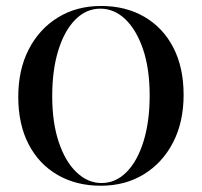

<svg xmlns="http://www.w3.org/2000/svg" viewBox="-20 -602 667 634"><path d="M312.9 11.3Q231.5 11.3 169.8 -24.6Q108.1 -60.5 74.2 -126.2Q40.3 -191.9 40.3 -282.3Q40.3 -371.8 75 -439.1Q109.7 -506.5 171.4 -544.4Q233.1 -582.3 313.7 -582.3Q395.2 -582.3 456.9 -546.4Q518.5 -510.5 552.4 -444.8Q586.3 -379 586.3 -288.7Q586.3 -199.2 551.6 -131.9Q516.9 -64.5 455.2 -26.6Q393.5 11.3 312.9 11.3ZM315.3 2.4Q362.1 2.4 398 -33.9Q433.9 -70.2 454 -135.5Q474.2 -200.8 474.2 -286.3Q474.2 -375 452.4 -439.1Q430.6 -503.2 394 -538.3Q357.3 -573.4 311.3 -573.4Q264.5 -573.4 228.6 -537.1Q192.7 -500.8 172.6 -435.9Q152.4 -371 152.4 -284.7Q152.4 -196.8 174.2 -132.3Q196 -67.7 233.1 -32.7Q270.2 2.4 315.3 2.4Z"/></svg>

Font: Playfair 144pt SemiCondensed SemiBold
Style: Regular
Weight: 600
Width: 4
Designer: Claus Eggers Sørensen
Foundry: Claus Eggers Sørensen
Version: Version 2.203